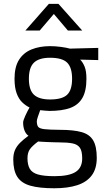

<svg xmlns="http://www.w3.org/2000/svg" viewBox="-20 -752 554 1007"><path d="M264.8 235.4Q185.9 235.4 138.7 221.8Q91.6 208.2 70.6 175.2Q49.6 142.2 49.6 84.4Q49.6 55.4 58.6 35Q67.5 14.6 85.3 -3.2Q103.1 -21 129.3 -40Q115.7 -49.2 108.5 -67.8Q101.3 -86.4 101.3 -109.4Q101.3 -119.8 112.5 -144.4Q123.7 -169 134.9 -188.2Q114.3 -198.2 96.2 -215.6Q78.1 -233 67.2 -263Q56.2 -293 56.2 -339Q56.2 -401 79.7 -438.3Q103.2 -475.6 145.5 -492.8Q187.8 -510 242.8 -510Q269.8 -510 299.7 -506Q329.6 -502 346.8 -497L495.3 -500.8V-436.9L400.5 -439.3Q414.7 -425.1 424 -402Q433.3 -378.9 433.3 -339Q433.3 -274.4 411.7 -237.6Q390.1 -200.8 347.3 -185.5Q304.5 -170.2 239.6 -170.2Q232.8 -170.2 215.9 -171.7Q199.1 -173.2 190.9 -174.2Q185.5 -159.6 179.3 -141.6Q173.1 -123.6 173.1 -116.6Q173.1 -97 179.9 -87.3Q186.7 -77.7 212.5 -74.6Q238.3 -71.5 294 -71.1Q365.3 -71.1 407.7 -59.2Q450.1 -47.4 468.8 -15.6Q487.5 16.2 487.5 75.8Q487.5 132.6 461.3 167.8Q435 203 385.4 219.2Q335.8 235.4 264.8 235.4ZM265.8 172Q341.2 172 376.1 150.1Q411.1 128.1 411.1 79Q411.1 40.8 399.2 23.2Q387.3 5.5 360.5 0.1Q333.8 -5.3 288.4 -5.3Q279.6 -5.3 263.3 -5.8Q247 -6.3 229.4 -7Q211.9 -7.7 198.2 -8.6Q184.5 -9.5 179.9 -9.9Q148.9 13.3 136.5 31.1Q124.1 49 124.1 78.2Q124.1 111.9 136.1 133Q148.1 154.1 178.9 163Q209.7 172 265.8 172ZM242.6 -230.3Q306.4 -230.3 332.2 -255.2Q358.1 -280.1 358.1 -339Q358.1 -397.9 332.2 -423.5Q306.4 -449.1 242.6 -449.1Q184.7 -449.1 158.1 -423.5Q131.5 -397.9 131.5 -339Q131.5 -280.1 158.1 -255.2Q184.7 -230.3 242.6 -230.3ZM113.2 -592 236.2 -731.6H286.7L411.1 -592H335.9L262.4 -678.7L188.3 -592Z"/></svg>

Font: Titillium Web
Style: Bold
Weight: 700
Designer: Mohamed Gaber, Accademia di Belle Arti di Urbino
Foundry: Kief Type Foundry, Accademia di Belle Arti di Urbino
Version: Version 3.000